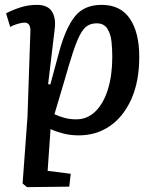

<svg xmlns="http://www.w3.org/2000/svg" viewBox="-20 -543 637 790"><path d="M105 -412Q107 -450 81 -450Q70 -450 51.5 -444.5Q33 -439 22 -432L5 -488Q29 -501 62 -512Q95 -523 132 -523Q176 -523 193.5 -496Q211 -469 205 -423L178 -197L187 -195L223 -328Q249 -425 287 -474Q325 -523 398 -523Q476 -523 514.5 -466Q553 -409 553 -309Q553 -209 521 -136.5Q489 -64 433 -25Q377 14 304 14Q268 14 237 5.5Q206 -3 188 -12L176 160L271 172L265 225L91 227L73 212L93 -61ZM378 -447Q355 -447 339 -436.5Q323 -426 309 -399.5Q295 -373 279.5 -325.5Q264 -278 243 -204L204 -73Q221 -65 243.5 -58.5Q266 -52 294 -52Q340 -52 373.5 -85.5Q407 -119 424.5 -177Q442 -235 442 -309Q442 -338 439 -370Q436 -402 422 -424.5Q408 -447 378 -447Z"/></svg>

Font: Literata 12pt Medium
Style: Italic
Weight: 500
Italic angle: -2°
Designer: Latin by Veronika Burian and Jose Scaglione. Greek by Irene Vlachou. Cyrillic by Vera Evstafieva
Foundry: TypeTogether
Version: Version 3.002